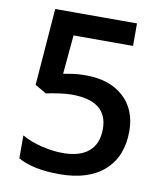

<svg xmlns="http://www.w3.org/2000/svg" viewBox="-82 -781 734 858"><g transform="rotate(10 285.5 -352.0)"><path d="M286.1 -445.8Q394 -445.8 457 -388.7Q520 -331.5 520 -232.9Q520 -118.7 448.5 -54.4Q377 9.8 245.1 9.8Q125.5 9.8 57.1 -28.8V-132.8Q96.7 -110.4 147.9 -98.1Q199.2 -85.9 243.2 -85.9Q320.8 -85.9 361.3 -120.6Q401.9 -155.3 401.9 -222.2Q401.9 -350.1 238.8 -350.1Q215.8 -350.1 182.1 -345.5Q148.4 -340.8 123 -335L71.8 -365.2L99.1 -713.9H470.2V-611.8H200.2L184.1 -435.1Q201.2 -438 225.8 -441.9Q250.5 -445.8 286.1 -445.8Z"/></g></svg>

Font: Open Sans Semibold
Style: Regular
Weight: 600
Foundry: Ascender Corporation
Version: Version 1.10